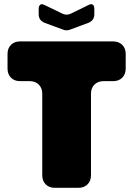

<svg xmlns="http://www.w3.org/2000/svg" viewBox="-20 -898 636 918"><path d="M355 0Q382 0 398.5 -16.5Q415 -33 415 -60V-450Q415 -477 431.5 -493.5Q448 -510 475 -510H521Q548 -510 564.5 -526.5Q581 -543 581 -570V-640Q581 -667 564.5 -683.5Q548 -700 521 -700H76Q49 -700 32.5 -683.5Q16 -667 16 -640V-570Q16 -543 32.5 -526.5Q49 -510 76 -510H122Q149 -510 165.5 -493.5Q182 -477 182 -450V-60Q182 -33 198.5 -16.5Q215 0 242 0ZM165 -855Q165 -870 172.5 -875.5Q180 -881 193 -874L280 -832Q289 -828 298.5 -828Q308 -828 317 -832L403 -874Q417 -881 424 -875.5Q431 -870 431 -855V-830Q431 -815 424 -805Q417 -795 403 -789L317 -757Q308 -753 298.5 -753Q289 -753 280 -757L193 -789Q179 -795 172 -805Q165 -815 165 -830Z"/></svg>

Font: Bolota
Style: Bold
Weight: 240
Designer: Gabriel Pang
Version: Version 1.000